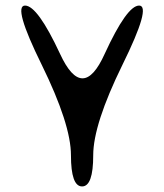

<svg xmlns="http://www.w3.org/2000/svg" viewBox="-20 -670 590 690"><path d="M480 -650Q525 -650 420 -437Q315 -223 315 -112Q315 0 275 0Q235 0 235 -112Q235 -223 130 -437Q25 -650 70 -650Q115 -650 196 -476Q277 -301 356 -476Q436 -650 480 -650Z"/></svg>

Font: Syne Mono
Style: Regular
Weight: 400
Monospace: yes
Designer: Lucas Descroix
Foundry: Bonjour Monde
Version: Version 2.000; ttfautohint (v1.8.3)